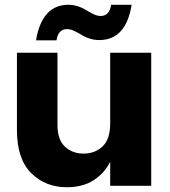

<svg xmlns="http://www.w3.org/2000/svg" viewBox="-20 -779 713 805"><path d="M51 0ZM51 0ZM260 6Q170 6 110.5 -53.5Q51 -113 51 -234V-558H221V-255Q221 -193 252.5 -164Q284 -135 330 -135Q378 -135 410 -165Q442 -195 442 -262V-558H614V0H442V-101Q419 -54 373.5 -24Q328 6 260 6ZM217 -610H131Q156 -759 267 -759Q307 -759 347 -733Q368 -721 379 -716.5Q390 -712 402 -712Q439 -712 446 -759H532Q508 -611 396 -611Q354 -611 313 -638Q295 -648 284 -652.5Q273 -657 261 -657Q224 -657 217 -610Z"/></svg>

Font: Ulagadi Sans
Style: Bold
Weight: 700
Designer: Ninad Kale (Devanagari), Jonny Pinhorn (Latin)
Foundry: Indian Type Foundry
Version: Version 3.01;March 29, 2020;FontCreator 12.0.0.2522 64-bit; 